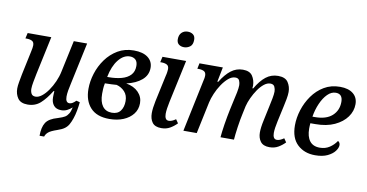

<svg xmlns="http://www.w3.org/2000/svg" viewBox="-89 -1009 2843 1488"><g transform="rotate(10 1332.5 -265.0)"><path d="M154 10Q99 10 76.5 -22.5Q54 -55 54 -99Q54 -120 59.5 -150.5Q65 -181 71 -213L110 -397Q114 -412 116 -427.5Q118 -443 118 -449Q118 -475 101 -483.5Q84 -492 59 -492H49L59 -536H245L181 -236Q174 -202 168 -169Q162 -136 162 -116Q162 -94 171 -77.5Q180 -61 204 -61Q228 -61 253.5 -81Q279 -101 302 -134Q325 -167 343 -207.5Q361 -248 369 -288L422 -536H527L457 -208Q450 -179 445.5 -151.5Q441 -124 441 -104Q441 -56 472 -56Q494 -56 522 -85L550 -78Q547 -46 540.5 -11Q534 24 524 53Q514 82 502.5 102.5Q491 123 471.5 137.5Q452 152 416 164Q366 181 348 196.5Q330 212 324 232H288Q288 165 311.5 128Q335 91 404 72Q442 60 458 50Q474 40 486 20Q492 10 496 -3Q500 -16 503 -29Q484 -12 463.5 -2Q443 8 418 8Q379 8 359 -16Q339 -40 339 -80Q339 -90 339.5 -102Q340 -114 341 -128H335Q295 -63 254 -26.5Q213 10 154 10Z M797 10Q698 10 648 -44.5Q598 -99 598 -192Q598 -252 617.5 -314Q637 -376 675 -428.5Q713 -481 768 -513.5Q823 -546 894 -546Q966 -546 1005 -516Q1044 -486 1044 -435Q1044 -378 999.5 -339.5Q955 -301 879 -284Q941 -273 976 -237Q1011 -201 1011 -151Q1011 -102 983 -66Q955 -30 907 -10Q859 10 797 10ZM872 -495Q822 -495 782 -445Q742 -395 725 -308H736Q793 -308 837.5 -320Q882 -332 907.5 -359Q933 -386 933 -430Q933 -464 916 -479.5Q899 -495 872 -495ZM808 -41Q854 -41 876 -71Q898 -101 898 -148Q898 -194 872 -222Q846 -250 808 -260Q772 -257 716 -256Q711 -230 710 -210Q709 -190 709 -173Q709 -110 734.5 -75.5Q760 -41 808 -41Z M1271 -638Q1246 -638 1229.5 -651Q1213 -664 1213 -691Q1213 -725 1232 -743.5Q1251 -762 1280 -762Q1305 -762 1322 -749Q1339 -736 1339 -708Q1339 -669 1317.5 -653.5Q1296 -638 1271 -638ZM1206 10Q1156 10 1135 -18.5Q1114 -47 1114 -92Q1114 -131 1126 -188L1171 -397Q1175 -411 1177 -427Q1179 -443 1179 -449Q1179 -475 1162 -483.5Q1145 -492 1120 -492H1110L1120 -536H1306L1234 -201Q1228 -173 1224.5 -148.5Q1221 -124 1221 -105Q1221 -83 1228.5 -69.5Q1236 -56 1254 -56Q1277 -56 1308 -78L1328 -49Q1304 -24 1274.5 -7Q1245 10 1206 10Z M2057 10Q2008 10 1986.5 -18.5Q1965 -47 1965 -90Q1965 -109 1968 -132.5Q1971 -156 1978 -188L2002 -301Q2009 -332 2015.5 -366.5Q2022 -401 2022 -421Q2022 -441 2013.5 -459Q2005 -477 1980 -477Q1955 -477 1930 -457Q1905 -437 1883.5 -405.5Q1862 -374 1845.5 -338.5Q1829 -303 1821 -271L1807 -205Q1803 -188 1798 -160Q1793 -132 1788.5 -101Q1784 -70 1781 -43Q1778 -16 1777 0H1671Q1672 -16 1675.5 -43.5Q1679 -71 1684 -103.5Q1689 -136 1695 -167.5Q1701 -199 1706 -223L1723 -301Q1730 -328 1737 -364.5Q1744 -401 1744 -422Q1744 -440 1736.5 -458Q1729 -476 1705 -476Q1677 -476 1650.5 -453.5Q1624 -431 1600.5 -396Q1577 -361 1560.5 -322Q1544 -283 1537 -251L1484 0H1379L1464 -405Q1468 -419 1469.5 -431Q1471 -443 1471 -449Q1471 -475 1454 -483.5Q1437 -492 1412 -492H1402L1411 -536H1595L1572 -420H1579Q1617 -482 1658.5 -514Q1700 -546 1752 -546Q1806 -546 1827.5 -513.5Q1849 -481 1850 -439Q1850 -433 1849.5 -428Q1849 -423 1848 -417H1855Q1892 -481 1933.5 -513.5Q1975 -546 2029 -546Q2086 -546 2108 -512.5Q2130 -479 2130 -437Q2130 -413 2124 -380.5Q2118 -348 2112 -322L2085 -198Q2079 -171 2075.5 -147Q2072 -123 2072 -105Q2072 -83 2079.5 -69.5Q2087 -56 2105 -56Q2128 -56 2159 -78L2179 -49Q2155 -24 2125.5 -7Q2096 10 2057 10Z M2416 10Q2331 10 2277 -41Q2223 -92 2223 -191Q2223 -251 2242.5 -313Q2262 -375 2299.5 -428Q2337 -481 2391.5 -513.5Q2446 -546 2517 -546Q2583 -546 2620 -516Q2657 -486 2657 -433Q2657 -379 2623.5 -332.5Q2590 -286 2527.5 -257Q2465 -228 2376 -228H2338Q2337 -217 2336.5 -206.5Q2336 -196 2336 -186Q2336 -123 2362.5 -88.5Q2389 -54 2442 -54Q2486 -54 2519 -76Q2552 -98 2573 -130Q2590 -120 2590 -100Q2590 -78 2571 -52.5Q2552 -27 2513.5 -8.5Q2475 10 2416 10ZM2345 -281H2363Q2453 -281 2499.5 -323Q2546 -365 2546 -432Q2546 -495 2492 -495Q2457 -495 2427 -465Q2397 -435 2375.5 -386Q2354 -337 2345 -281Z"/></g></svg>

Font: Noto Serif SemiCondensed Medium
Style: Italic
Weight: 500
Width: 4
Italic angle: -12°
Designer: Monotype Design Team
Foundry: Monotype Imaging Inc.
Version: Version 2.013